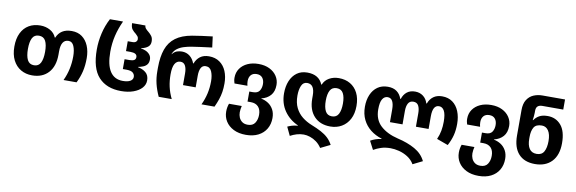

<svg xmlns="http://www.w3.org/2000/svg" viewBox="-64 -1334 6444 2148"><g transform="rotate(10 3158.0 -260.0)"><path d="M297 10Q225 10 168.5 -23Q112 -56 79.5 -119.5Q47 -183 47 -274Q47 -365 78 -428Q109 -491 164.5 -523.5Q220 -556 294 -556Q355 -556 404.5 -529Q454 -502 475 -451H480Q501 -502 543 -529Q585 -556 651 -556Q720 -556 768 -521Q816 -486 841.5 -424.5Q867 -363 867 -285Q867 -202 851 -134.5Q835 -67 802 0H654Q685 -66 700 -135.5Q715 -205 715 -278Q715 -348 695.5 -394.5Q676 -441 634 -441Q549 -441 549 -307V-270Q549 -137 481.5 -63.5Q414 10 297 10ZM299 -105Q351 -105 373.5 -149.5Q396 -194 396 -274Q396 -355 373.5 -398Q351 -441 298 -441Q246 -441 223.5 -398Q201 -355 201 -274Q201 -194 223.5 -149.5Q246 -105 299 -105Z M1307 10Q1143 10 1052 -89Q961 -188 961 -402Q961 -493 982.5 -586Q1004 -679 1047 -760H1196Q1156 -674 1135 -586.5Q1114 -499 1114 -402Q1114 -254 1163 -179.5Q1212 -105 1307 -105Q1363 -105 1392.5 -122.5Q1422 -140 1422 -170Q1422 -198 1401 -217Q1380 -236 1328 -236H1286V-348H1340Q1375 -348 1393.5 -358Q1412 -368 1412 -394Q1412 -440 1336 -440H1286V-552H1338Q1368 -552 1380.5 -564.5Q1393 -577 1393 -592Q1393 -613 1383 -625.5Q1373 -638 1359 -650Q1338 -665 1318.5 -688.5Q1299 -712 1299 -760H1450Q1451 -739 1464.5 -724Q1478 -709 1496 -695Q1516 -679 1533 -656.5Q1550 -634 1550 -595Q1550 -555 1522 -533Q1494 -511 1446 -501V-498Q1475 -495 1502.5 -482.5Q1530 -470 1548 -447.5Q1566 -425 1566 -394Q1566 -358 1549.5 -337Q1533 -316 1506 -305.5Q1479 -295 1449 -289V-286Q1502 -277 1539 -246.5Q1576 -216 1576 -157Q1576 -109 1542 -71.5Q1508 -34 1447.5 -12Q1387 10 1307 10Z M1735 0Q1702 -72 1686 -138.5Q1670 -205 1670 -281V-320Q1670 -443 1700.5 -529Q1731 -615 1800 -666.5Q1869 -718 1983 -738Q2032 -746 2090.5 -754.5Q2149 -763 2213 -770L2229 -647Q2165 -639 2101 -630.5Q2037 -622 1995 -615Q1954 -608 1913.5 -595.5Q1873 -583 1840.5 -559Q1808 -535 1793 -495H1796Q1819 -525 1847 -534.5Q1875 -544 1904 -544Q1956 -544 1993.5 -514.5Q2031 -485 2049 -435H2054Q2073 -486 2112 -515Q2151 -544 2212 -544Q2283 -544 2333 -509Q2383 -474 2408.5 -413Q2434 -352 2434 -275Q2434 -221 2427 -177Q2420 -133 2405.5 -90.5Q2391 -48 2369 0H2221Q2252 -66 2267 -132.5Q2282 -199 2282 -272Q2282 -338 2262 -383.5Q2242 -429 2195 -429Q2158 -429 2141 -397Q2124 -365 2124 -308V-176H1980V-308Q1980 -364 1962.5 -396.5Q1945 -429 1908 -429Q1866 -429 1844 -390.5Q1822 -352 1822 -270Q1822 -196 1836.5 -131Q1851 -66 1883 0Z M2768 250Q2686 250 2627.5 220.5Q2569 191 2538 141.5Q2507 92 2507 31Q2507 4 2511.5 -19Q2516 -42 2523 -60H2668Q2664 -45 2661 -25Q2658 -5 2658 13Q2658 44 2669.5 71.5Q2681 99 2705.5 117Q2730 135 2769 135Q2826 135 2851 96.5Q2876 58 2876 4Q2876 -56 2845.5 -88Q2815 -120 2761 -120H2723V-234H2764Q2817 -234 2838 -265.5Q2859 -297 2859 -342Q2859 -386 2837 -413.5Q2815 -441 2772 -441Q2729 -441 2706.5 -415.5Q2684 -390 2684 -347Q2684 -320 2691 -294H2544Q2539 -310 2536 -324.5Q2533 -339 2533 -359Q2533 -418 2564 -462.5Q2595 -507 2649 -531.5Q2703 -556 2773 -556Q2845 -556 2898.5 -529.5Q2952 -503 2981 -458Q3010 -413 3010 -359Q3010 -284 2971.5 -240.5Q2933 -197 2869 -182V-179Q2912 -171 2948.5 -147.5Q2985 -124 3007.5 -83.5Q3030 -43 3030 13Q3030 83 2998.5 136.5Q2967 190 2908.5 220Q2850 250 2768 250Z M3613 250Q3587 210 3552 184.5Q3517 159 3479 146.5Q3441 134 3408 134Q3366 134 3328 145.5Q3290 157 3255 176L3209 79Q3230 69 3256.5 60.5Q3283 52 3325 48V45Q3226 1 3167.5 -83.5Q3109 -168 3109 -283Q3109 -362 3134.5 -423.5Q3160 -485 3208.5 -520.5Q3257 -556 3327 -556Q3459 -556 3502 -451H3507Q3528 -502 3576 -529Q3624 -556 3685 -556Q3759 -556 3814.5 -523.5Q3870 -491 3901 -430Q3932 -369 3932 -283Q3932 -195 3899.5 -133.5Q3867 -72 3810.5 -39Q3754 -6 3682 -6Q3565 -6 3497.5 -78.5Q3430 -151 3430 -278V-313Q3430 -375 3409.5 -408Q3389 -441 3345 -441Q3300 -441 3280.5 -395.5Q3261 -350 3261 -284Q3261 -202 3289.5 -144.5Q3318 -87 3366.5 -48.5Q3415 -10 3476 14Q3539 39 3586 64Q3633 89 3666.5 120.5Q3700 152 3723 196ZM3680 -121Q3733 -121 3755.5 -164.5Q3778 -208 3778 -283Q3778 -357 3755.5 -399Q3733 -441 3681 -441Q3628 -441 3605.5 -399Q3583 -357 3583 -283Q3583 -208 3605.5 -164.5Q3628 -121 3680 -121Z M4662 250Q4633 201 4586 171.5Q4539 142 4487 129Q4435 116 4390 116Q4330 116 4283 131.5Q4236 147 4199 169L4149 73Q4172 59 4205 47.5Q4238 36 4272 32V28Q4200 6 4144.5 -37.5Q4089 -81 4057.5 -145Q4026 -209 4026 -293Q4026 -369 4051.5 -428.5Q4077 -488 4125 -522Q4173 -556 4242 -556Q4304 -556 4343.5 -527Q4383 -498 4400 -447H4406Q4422 -498 4458.5 -527Q4495 -556 4551 -556Q4604 -556 4642.5 -527Q4681 -498 4696 -447H4702Q4720 -498 4759.5 -527Q4799 -556 4858 -556Q4928 -556 4976.5 -521Q5025 -486 5050.5 -423.5Q5076 -361 5076 -281Q5076 -209 5061 -150.5Q5046 -92 5013 -30L4884 -77Q4906 -126 4915 -175.5Q4924 -225 4924 -278Q4924 -363 4902.5 -402Q4881 -441 4843 -441Q4771 -441 4771 -314V-170H4627V-323Q4627 -375 4610 -408Q4593 -441 4551 -441Q4511 -441 4493 -409Q4475 -377 4475 -323V-170H4332V-314Q4332 -374 4314.5 -407.5Q4297 -441 4259 -441Q4222 -441 4200 -405Q4178 -369 4178 -289Q4178 -171 4252 -103Q4326 -35 4451 -5Q4565 21 4649 68.5Q4733 116 4771 196Z M5411 250Q5329 250 5270.5 220.5Q5212 191 5181 141.5Q5150 92 5150 31Q5150 4 5154.5 -19Q5159 -42 5166 -60H5311Q5307 -45 5304 -25Q5301 -5 5301 13Q5301 44 5312.5 71.5Q5324 99 5348.5 117Q5373 135 5412 135Q5469 135 5494 96.5Q5519 58 5519 4Q5519 -56 5488.5 -88Q5458 -120 5404 -120H5366V-234H5407Q5460 -234 5481 -265.5Q5502 -297 5502 -342Q5502 -386 5480 -413.5Q5458 -441 5415 -441Q5372 -441 5349.5 -415.5Q5327 -390 5327 -347Q5327 -320 5334 -294H5187Q5182 -310 5179 -324.5Q5176 -339 5176 -359Q5176 -418 5207 -462.5Q5238 -507 5292 -531.5Q5346 -556 5416 -556Q5488 -556 5541.5 -529.5Q5595 -503 5624 -458Q5653 -413 5653 -359Q5653 -284 5614.5 -240.5Q5576 -197 5512 -182V-179Q5555 -171 5591.5 -147.5Q5628 -124 5650.5 -83.5Q5673 -43 5673 13Q5673 83 5641.5 136.5Q5610 190 5551.5 220Q5493 250 5411 250Z M6009 10Q5888 10 5823 -62Q5758 -134 5758 -270V-558Q5758 -632 5786.5 -676.5Q5815 -721 5861 -740.5Q5907 -760 5961 -760H6217V-645H5980Q5946 -645 5927.5 -629Q5909 -613 5909 -576V-554Q5909 -537 5906.5 -512.5Q5904 -488 5901 -470H5906Q5929 -504 5965 -524Q6001 -544 6059 -544Q6153 -544 6211 -476Q6269 -408 6269 -272Q6269 -136 6199.5 -63Q6130 10 6009 10ZM6009 -105Q6067 -105 6091.5 -149Q6116 -193 6116 -269Q6116 -345 6088.5 -386.5Q6061 -428 6013 -428Q5947 -428 5923 -387.5Q5899 -347 5899 -279V-257Q5899 -185 5926 -145Q5953 -105 6009 -105Z"/></g></svg>

Font: Noto Sans Georgian Bold
Style: Regular
Weight: 700
Designer: Monotype Design Team, Akaki Razmadze
Foundry: Google LLC
Version: Version 2.005; ttfautohint (v1.8.4.7-5d5b)